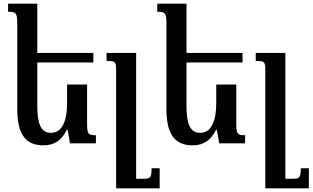

<svg xmlns="http://www.w3.org/2000/svg" viewBox="-20 -780 1701 1045"><path d="M344 -74H348L361 0H502V-44C460 -44 454 -50 454 -109V-320H345V-219C345 -127 321 -57 257 -57C202 -57 183 -108 183 -203V-440H488V-492H183V-760H24V-716C68 -716 74 -709 74 -649V-185C74 -48 121 11 215 11C277 11 315 -16 344 -74Z M849 136H805C805 188 798 193 759 193H721V-492H560V-448H571C606 -448 612 -442 612 -401V245H849Z M1156 -74H1160L1173 0H1314V-44C1272 -44 1266 -50 1266 -109V-320H1157V-219C1157 -127 1133 -57 1069 -57C1014 -57 995 -108 995 -203V-440H1300V-492H995V-760H836V-716C880 -716 886 -709 886 -649V-185C886 -48 933 11 1027 11C1089 11 1127 -16 1156 -74Z M1661 136H1617C1617 188 1610 193 1571 193H1533V-492H1372V-448H1383C1418 -448 1424 -442 1424 -401V245H1661Z"/></svg>

Font: Noto Serif Armenian Condensed Semi
Style: Regular
Weight: 600
Width: 3
Designer: Monotype Design Team
Foundry: Monotype Imaging Inc.
Version: Version 1.901